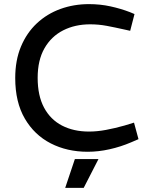

<svg xmlns="http://www.w3.org/2000/svg" viewBox="-20 -730 727 933"><path d="M406.1 7.5Q306 7.5 226.5 -33.3Q147 -74.1 100.5 -153.9Q54 -233.8 54 -350.7Q54 -437.2 81.9 -503.8Q109.8 -570.5 159 -616.6Q208.2 -662.7 273.4 -686.4Q338.6 -710 412.5 -710Q466.8 -710 517 -699Q567.2 -688 611.4 -671L633.6 -661.7L612.6 -580.3L584.3 -586.6Q538 -597 498.6 -604.4Q459.3 -611.8 418.2 -611.8Q344.6 -611.8 286.9 -582.5Q229.2 -553.1 196.1 -495.4Q163 -437.6 163 -351.7Q163 -265.1 194.1 -207Q225.2 -148.9 281.4 -119.8Q337.6 -90.7 412.5 -90.7Q452.1 -90.7 495.2 -98.8Q538.3 -106.8 585.1 -120L631.2 -134.1L653 -53.8L617.7 -38.6Q566.4 -16.6 512.3 -4.6Q458.3 7.5 406.1 7.5ZM296.8 183 343.8 43H458.5L386.7 183Z"/></svg>

Font: REM Medium
Style: Regular
Weight: 500
Designer: Octavio Pardo
Foundry: Ashler Design
Version: Version 1.005;gftools[0.9.28]